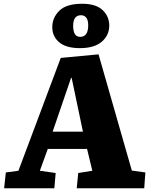

<svg xmlns="http://www.w3.org/2000/svg" viewBox="-20 -1001 797 1021"><path d="M504 -712 681 -94 753 -84 747 0H388L396 -81L471 -93L443 -209H234L192 -93L276 -81L269 0H2L11 -84L78 -93L303 -693ZM260 -301H421L361 -587H358ZM405 -745Q332 -745 295 -776Q258 -807 258 -857Q258 -907 295.5 -944Q333 -981 417 -981Q490 -981 525.5 -947.5Q561 -914 561 -865Q561 -813 521 -779Q481 -745 405 -745ZM406 -805Q449 -805 449 -866Q449 -895 438.5 -907.5Q428 -920 411 -920Q369 -920 369 -864Q369 -805 406 -805Z"/></svg>

Font: Literata 12pt ExtraBold
Style: Italic
Weight: 800
Italic angle: -2°
Designer: Latin by Veronika Burian and Jose Scaglione. Greek by Irene Vlachou. Cyrillic by Vera Evstafieva
Foundry: TypeTogether
Version: Version 3.002